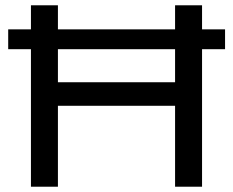

<svg xmlns="http://www.w3.org/2000/svg" viewBox="-20 -706 880 726"><path d="M97 0V-686H199V-395H642V-686H744V0H642V-306H199V0ZM11 -520V-595H831V-520Z"/></svg>

Font: Archivo SemiExpanded
Style: Regular
Weight: 400
Width: 6
Designer: Hector Gatti
Foundry: Omnibus-Type
Version: Version 2.001